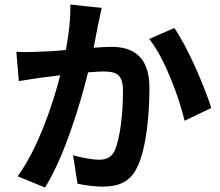

<svg xmlns="http://www.w3.org/2000/svg" viewBox="-20 -807 980 857"><path d="M852 -507C821 -575 787 -641 758 -682L646 -633C680 -591 713 -527 741 -459C769 -392 791 -322 804 -268L923 -325C909 -371 882 -439 852 -507ZM296 -225C329 -318 355 -411 373 -484C400 -486 423 -488 438 -488C497 -488 529 -478 529 -401C529 -306 517 -190 492 -135C477 -103 452 -94 421 -94C396 -94 342 -103 306 -114L326 13C358 20 402 26 439 26C509 26 562 5 593 -62C634 -146 647 -301 647 -414C647 -553 576 -598 477 -598C457 -598 429 -596 398 -594L417 -693C422 -717 429 -747 434 -772L364 -779L294 -787C295 -726 288 -656 274 -584C227 -579 182 -577 153 -576C118 -575 86 -573 53 -576L64 -445C92 -450 142 -457 168 -461L249 -471C215 -339 150 -146 59 -20L181 30C225 -41 264 -133 296 -225Z"/></svg>

Font: GenSekiGothic2 TW B
Style: Regular
Weight: 700
Version: Version 2.100;PS 2.1;hotconv 16.6.51;makeotf.lib2.5.65220 DE